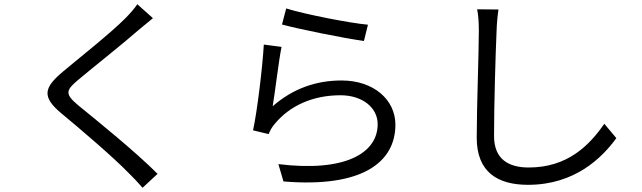

<svg xmlns="http://www.w3.org/2000/svg" viewBox="-20 -824 3040 909"><path d="M704 -738 630 -804C618 -785 593 -757 573 -737C505 -668 353 -548 278 -485C188 -409 176 -366 271 -287C364 -210 516 -80 586 -8C611 16 634 41 655 65L726 -1C620 -107 443 -250 352 -324C288 -378 289 -394 349 -445C423 -507 567 -621 635 -681C652 -695 683 -721 704 -738Z M1335 -784 1315 -708C1391 -687 1608 -643 1703 -630L1722 -707C1634 -715 1421 -757 1335 -784ZM1313 -602 1229 -613C1223 -508 1198 -298 1178 -207L1252 -189C1258 -205 1267 -222 1282 -239C1352 -323 1460 -373 1592 -373C1694 -373 1768 -316 1768 -236C1768 -99 1614 -8 1298 -47L1322 35C1694 66 1852 -55 1852 -234C1852 -351 1750 -443 1597 -443C1477 -443 1367 -405 1271 -321C1282 -385 1299 -534 1313 -602Z M2340 -779 2239 -780C2245 -751 2247 -715 2247 -678C2247 -573 2237 -320 2237 -172C2237 -9 2336 51 2480 51C2700 51 2829 -75 2898 -170L2841 -238C2769 -134 2666 -31 2483 -31C2388 -31 2319 -70 2319 -180C2319 -329 2326 -565 2331 -678C2332 -711 2335 -746 2340 -779Z"/></svg>

Font: Noto Sans CJK SC
Style: Regular
Weight: 400
Designer: Ryoko NISHIZUKA 西塚涼子 (kana, bopomofo & ideographs); Paul D. Hunt (Latin, Greek & Cyrillic); Sandoll Communications 산돌커뮤니
Foundry: Adobe
Version: Version 2.004;hotconv 1.0.118;makeotfexe 2.5.65603